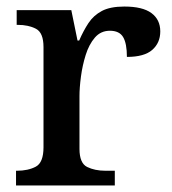

<svg xmlns="http://www.w3.org/2000/svg" viewBox="-20 -567 525 587"><path d="M29 0V-45H32Q66 -45 89.5 -57.5Q113 -70 113 -117V-423Q113 -467 90 -479Q67 -491 34 -491H31V-536H198L217 -443H222Q235 -473 250.5 -496.5Q266 -520 291.5 -533.5Q317 -547 360 -547Q416 -547 443 -527Q470 -507 470 -471Q470 -436 445.5 -414.5Q421 -393 368 -393Q368 -434 356.5 -453.5Q345 -473 316 -473Q288 -473 270 -452Q252 -431 242 -399Q232 -367 227.5 -333Q223 -299 223 -273V-112Q223 -68 246.5 -56.5Q270 -45 302 -45H331V0Z"/></svg>

Font: Noto Serif Bengali Medium
Style: Regular
Weight: 500
Designer: Juan Bruce, Universal Thirst, Indian Type Foundry and the Monotype Design Team.
Foundry: Monotype Imaging Inc.
Version: Version 2.003; ttfautohint (v1.8.4.7-5d5b)